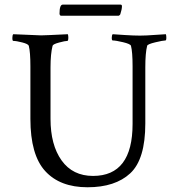

<svg xmlns="http://www.w3.org/2000/svg" viewBox="-20 -791 742 811"><path d="M231.4 -733.4Q231.4 -771.5 245.1 -771.5H489.3Q495.1 -771.5 495.1 -764.6Q495.1 -752 488.3 -731.4Q487.3 -728.5 485.4 -727.1Q483.4 -725.6 481.4 -724.6H480.5H238.3Q237.3 -724.6 236.3 -724.6Q235.4 -724.6 233.4 -727.1Q231.4 -729.5 231.4 -733.4ZM153.3 -641.6Q168.9 -641.6 266.6 -646.5Q268.6 -640.6 268.6 -632.8Q268.6 -618.2 264.6 -618.2Q254.9 -618.2 229.5 -611.3Q204.1 -604.5 202.1 -597.7Q193.4 -563.5 193.4 -506.8V-289.1Q193.4 -178.7 240.2 -113.3Q287.1 -47.9 373 -47.9Q540 -47.9 540 -267.6V-511.7Q540 -571.3 533.2 -597.7Q530.3 -605.5 499.5 -612.8Q468.8 -620.1 456.1 -620.1Q452.1 -620.1 452.1 -631.3Q452.1 -642.6 456.1 -646.5Q468.8 -645.5 506.8 -643.1Q544.9 -640.6 571.3 -640.6Q596.7 -640.6 635.3 -643.6Q673.8 -646.5 680.7 -646.5Q682.6 -640.6 682.6 -631.8Q682.6 -620.1 678.7 -620.1Q668.9 -620.1 636.2 -612.3Q603.5 -604.5 601.6 -597.7Q593.8 -567.4 593.8 -506.8V-269.5Q593.8 -118.2 530.3 -59.1Q466.8 0 349.6 0Q233.4 0 170.9 -68.4Q108.4 -136.7 108.4 -289.1V-510.7Q108.4 -571.3 101.6 -597.7Q98.6 -605.5 73.7 -611.8Q48.8 -618.2 36.1 -618.2Q32.2 -618.2 32.2 -630.9Q32.2 -642.6 36.1 -646.5Q148.4 -641.6 153.3 -641.6Z"/></svg>

Font: Crimson Text
Style: Regular
Weight: 400
Version: Version 0.13